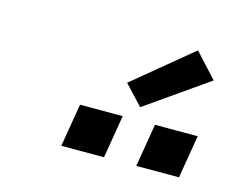

<svg xmlns="http://www.w3.org/2000/svg" viewBox="-63 -1078 726 569"><g transform="rotate(15 300.0 -793.0)"><path d="M393 -604 415 -736H546L524 -604ZM163 -604 185 -736H316L294 -604ZM359 -775 303 -835 481 -982 549 -908Z"/></g></svg>

Font: Iosevka SS04 Hv Ex Obl
Style: Regular
Weight: 900
Width: 7
Italic angle: -9°
Monospace: yes
Designer: Belleve Invis
Foundry: Belleve Invis
Version: Version 19.0.0; ttfautohint (v1.8.4)